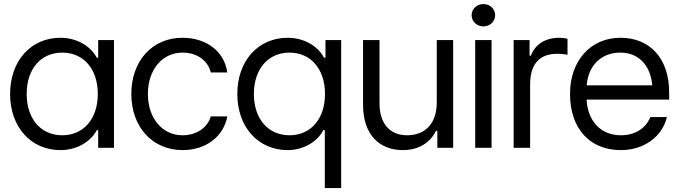

<svg xmlns="http://www.w3.org/2000/svg" viewBox="-20 -749 3442 973"><path d="M286.6 11.7C364.7 11.7 436.5 -26.4 470.7 -89.4H477.5V0H557.6V-545.9H477.5V-456.5H470.7C436.5 -519.5 364.7 -557.6 286.6 -557.6C136.2 -557.6 31.2 -440.4 31.2 -272.9C31.2 -105.5 136.2 11.7 286.6 11.7ZM115.2 -272.9C115.2 -399.4 187 -482.4 295.4 -482.4C403.8 -482.4 475.6 -398.9 475.6 -272.9C475.6 -147 403.8 -63.5 295.4 -63.5C187 -63.5 115.2 -146.5 115.2 -272.9Z M905.3 11.7C1029.8 11.7 1115.2 -63.5 1131.8 -159.2H1048.3C1029.8 -97.7 971.7 -63.5 905.3 -63.5C802.2 -63.5 729.5 -149.9 729.5 -272.9C729.5 -396 802.2 -482.4 905.3 -482.4C984.4 -482.4 1035.2 -436.5 1048.3 -381.8H1131.8C1117.2 -487.3 1027.8 -557.6 904.3 -557.6C752 -557.6 645.5 -440.4 645.5 -272.9C645.5 -105.5 752.4 11.7 905.3 11.7Z M1626 204.1H1709V-545.9H1629.4V-456.5H1622.1C1588.4 -519.5 1516.1 -557.6 1438 -557.6C1288.1 -557.6 1182.6 -440.4 1182.6 -272.9C1182.6 -105.5 1288.1 11.7 1438 11.7C1511.7 11.7 1584.5 -24.9 1619.1 -89.8H1626ZM1266.6 -272.9C1266.6 -399.4 1338.9 -482.4 1447.3 -482.4C1555.2 -482.4 1627 -398.9 1627 -272.9C1627 -147 1555.2 -63.5 1447.3 -63.5C1338.9 -63.5 1266.6 -146.5 1266.6 -272.9Z M2021.5 11.7C2107.4 11.7 2162.6 -30.8 2189.5 -85.9H2196.3V0H2276.4V-545.9H2193.4V-229.5C2193.4 -124 2135.7 -63.5 2042.5 -63.5C1956.5 -63.5 1903.3 -122.1 1903.3 -224.6V-545.9H1819.8V-218.8C1819.8 -60.1 1908.2 11.7 2021.5 11.7Z M2388.2 0H2471.2V-545.9H2388.2ZM2370.1 -671.9C2370.1 -640.1 2396.5 -615.2 2429.7 -615.2C2463.4 -615.2 2489.3 -640.1 2489.3 -671.9C2489.3 -703.6 2463.4 -728.5 2429.7 -728.5C2396.5 -728.5 2370.1 -703.6 2370.1 -671.9Z M2583 0H2666.5V-321.3C2666.5 -423.8 2713.4 -476.6 2804.7 -476.6C2819.8 -476.6 2836.9 -475.1 2856 -471.7V-552.2C2845.7 -555.7 2824.2 -557.6 2813.5 -557.6C2744.6 -557.6 2691.9 -524.9 2670.4 -466.8H2663.6V-545.9H2583Z M3126.5 11.7C3240.2 11.7 3335 -53.2 3359.9 -155.8H3275.9C3250.5 -95.2 3195.3 -63.5 3126.5 -63.5C3026.9 -63.5 2959 -132.3 2952.6 -244.1H3371.1V-280.3C3371.1 -453.1 3273.9 -557.6 3124 -557.6C2972.7 -557.6 2868.7 -440.4 2868.7 -273.4C2868.7 -97.2 2968.8 11.7 3126.5 11.7ZM2953.1 -316.4C2961.4 -418.9 3028.3 -482.4 3124 -482.4C3214.4 -482.4 3276.4 -420.4 3285.6 -316.4Z"/></svg>

Font: Guggenheim Sans Display
Style: Regular
Weight: 400
Designer: Modified by Tom Baber under direction of Pentagram Design 2023
Foundry: rsms
Version: Version 1.001;Glyphs 3.1.2 (3151)